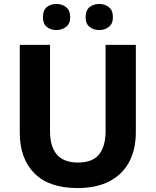

<svg xmlns="http://www.w3.org/2000/svg" viewBox="-20 -941 787 971"><path d="M667 -272Q667 -188 634.5 -124.5Q602 -61 536 -25.5Q470 10 371 10Q228 10 154 -64.5Q80 -139 80 -270V-714H233V-278Q233 -119 374 -119Q448 -119 481 -160Q514 -201 514 -279V-714H667ZM197 -854Q197 -889 216.5 -905Q236 -921 266 -921Q293 -921 314 -905Q335 -889 335 -854Q335 -821 314 -805Q293 -789 266 -789Q236 -789 216.5 -805Q197 -821 197 -854ZM413 -854Q413 -889 433 -905Q453 -921 482 -921Q510 -921 530.5 -905Q551 -889 551 -854Q551 -821 530.5 -805Q510 -789 482 -789Q453 -789 433 -805Q413 -821 413 -854Z"/></svg>

Font: Noto Sans Meetei Mayek
Style: Bold
Weight: 700
Designer: Monotype Design Team and Neelakash Kshetrimayum
Foundry: Monotype Imaging Inc.
Version: Version 2.002; ttfautohint (v1.8.4.7-5d5b)